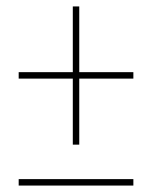

<svg xmlns="http://www.w3.org/2000/svg" viewBox="-20 -592 505 596"><path d="M206 -143H226V-348H394V-368H226V-572H206V-368H38V-348H206ZM38 -16H394V-36H38Z"/></svg>

Font: Noto Serif Display Condensed Black
Style: Italic
Weight: 900
Width: 3
Italic angle: -12°
Designer: Monotype Design Team
Foundry: Monotype Imaging Inc.
Version: Version 2.009